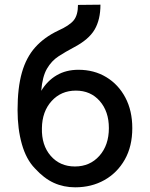

<svg xmlns="http://www.w3.org/2000/svg" viewBox="-20 -784 640 820"><path d="M301 16Q252 16 210 -3Q168 -22 129 -65Q92 -103 73.5 -168Q55 -233 55 -314Q55 -409 73.5 -474Q92 -539 130.5 -582Q169 -625 228 -653Q277 -675 295 -697.5Q313 -720 313 -763L409 -764Q409 -700 384 -657.5Q359 -615 296 -582Q260 -563 230 -543.5Q200 -524 180.5 -490.5Q161 -457 156 -396Q182 -439 222 -462.5Q262 -486 315 -486Q382 -486 434 -454.5Q486 -423 515.5 -367Q545 -311 545 -237Q545 -159 513 -102.5Q481 -46 426 -15Q371 16 301 16ZM300 -73Q364 -73 404.5 -118.5Q445 -164 445 -237Q445 -308 406 -352.5Q367 -397 304 -397Q241 -397 200.5 -352.5Q160 -308 159 -237Q157 -164 196.5 -118.5Q236 -73 300 -73Z"/></svg>

Font: Geist Mono Medium
Style: Regular
Weight: 500
Monospace: yes
Designer: Basement.studio, Andrés Briganti, Mateo Zaragoza
Foundry: Basement.studio, Vercel, Andrés Briganti, Guido Ferreyra, Mateo Zaragoza
Version: Version 1.500; ttfautohint (v1.8.4.7-5d5b)